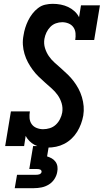

<svg xmlns="http://www.w3.org/2000/svg" viewBox="-20 -763 542 1003"><path d="M229 8Q211 8 193.5 5Q176 2 161 -6Q146 -14 134 -26Q122 -38 114 -53L106 0H7L37 -181H136Q133 -163 134.5 -145.5Q136 -128 145.5 -114.5Q155 -101 171.5 -94.5Q188 -88 205 -88Q223 -88 240.5 -93.5Q258 -99 271.5 -111.5Q285 -124 293.5 -141Q302 -158 305 -175Q309 -200 302 -223.5Q295 -247 281.5 -266Q268 -285 250.5 -300.5Q233 -316 215.5 -331.5Q198 -347 181.5 -363Q165 -379 151 -398Q137 -417 126 -437.5Q115 -458 108 -481.5Q101 -505 99.5 -529.5Q98 -554 103 -579Q106 -599 112 -618Q118 -637 127 -655.5Q136 -674 149 -691Q162 -708 179 -721Q196 -734 216 -738.5Q236 -743 255 -743Q277 -743 297.5 -739Q318 -735 336 -726.5Q354 -718 369 -704.5Q384 -691 393 -673L403 -735H502L472 -554H373Q376 -572 374.5 -589.5Q373 -607 363.5 -620.5Q354 -634 338 -640.5Q322 -647 305 -647Q288 -647 271.5 -641Q255 -635 242.5 -622Q230 -609 222.5 -593Q215 -577 212 -560Q208 -535 215 -512Q222 -489 235 -470Q248 -451 265.5 -435.5Q283 -420 300.5 -404.5Q318 -389 334.5 -373Q351 -357 365 -338.5Q379 -320 390 -299.5Q401 -279 408 -255.5Q415 -232 417 -208Q419 -184 415 -159Q411 -137 403 -115.5Q395 -94 383 -74.5Q371 -55 353.5 -38.5Q336 -22 315.5 -11.5Q295 -1 273 3.5Q251 8 229 8ZM57 220 69 150H169Q173 150 177.5 149.5Q182 149 186 147.5Q190 146 193.5 142.5Q197 139 197 135Q198 131 195.5 127.5Q193 124 189.5 122.5Q186 121 182 120.5Q178 120 174 120H133L153 0H235L226 54Q239 58 250.5 64.5Q262 71 270 82Q278 93 280 107Q282 121 279 135Q276 154 264.5 172Q253 190 235 201Q217 212 197 216Q177 220 157 220Z"/></svg>

Font: Iosevka Curly Slab Oblique
Style: Bold
Weight: 700
Italic angle: -9°
Monospace: yes
Designer: Belleve Invis
Foundry: Belleve Invis
Version: Version 11.1.0; ttfautohint (v1.8.3)